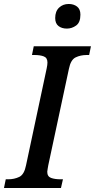

<svg xmlns="http://www.w3.org/2000/svg" viewBox="-40 -947 478 967"><path d="M-20 0 -11 -44H1Q32 -44 57 -56Q82 -68 91 -114L195 -602Q199 -621 199 -632Q199 -656 180.5 -663Q162 -670 133 -670H121L130 -714H418L409 -670H397Q366 -670 341 -658Q316 -646 307 -600L203 -114Q202 -106 200 -96.5Q198 -87 198 -82Q198 -58 217 -51Q236 -44 265 -44H277L267 0ZM297 -803Q271 -803 254.5 -816Q238 -829 238 -856Q238 -890 257.5 -908.5Q277 -927 306 -927Q331 -927 348 -914Q365 -901 365 -873Q365 -834 343.5 -818.5Q322 -803 297 -803Z"/></svg>

Font: Noto Serif SemiCondensed Medium
Style: Italic
Weight: 500
Width: 4
Italic angle: -12°
Designer: Monotype Design Team
Foundry: Monotype Imaging Inc.
Version: Version 2.013